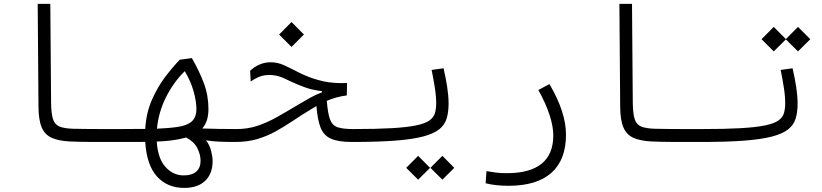

<svg xmlns="http://www.w3.org/2000/svg" viewBox="-20 -713 4142 967"><path d="M580.1 2Q567.4 2 555.2 2Q542.5 2 530.3 2Q476.6 2 426.8 1.7Q377 1.5 332 -0.5Q275.4 -3.4 240.7 -18.8Q206.1 -34.2 190.2 -71Q174.3 -107.9 173.8 -175.3L169.9 -693.4H233.4L237.3 -197.3Q237.8 -141.1 246.8 -113.3Q255.9 -85.4 279.8 -75.7Q303.7 -65.9 347.7 -64.5Q388.2 -63.5 433.3 -63.2Q478.5 -63 535.2 -63Q547.4 -63 560.1 -63Q572.8 -63 585.9 -63Q606.4 -63 606.4 -33.7Q606.4 2 580.1 2Z M907.7 233.4Q822.8 233.4 770.8 176Q718.8 118.7 711.4 1.5Q689 2 663.6 2Q637.7 2 608.4 2Q601.6 2 594.7 2Q587.4 2 580.1 2Q564.9 2 559.3 -5.4Q553.7 -12.7 553.7 -33.7Q553.7 -52.2 562.3 -57.6Q570.8 -63 585.9 -63Q622.6 -63 653.8 -63.5Q685.1 -63.5 711.4 -63.5Q716.3 -145.5 745.6 -211.4Q774.9 -277.3 813.2 -327.4Q851.6 -377.4 885.3 -412.1L946.3 -420.4Q983.4 -356 1006.6 -294.4Q1029.8 -232.9 1029.8 -164.6Q1029.8 -133.8 1022.5 -109.1Q1015.1 -84.5 998.5 -65.9Q1081.1 -63 1171.9 -63Q1196.3 -63 1206.8 -58.1Q1217.3 -53.2 1217.3 -34.2Q1217.3 -10.7 1206.3 -4.4Q1195.3 2 1166 2Q1122.1 2 1085.2 0.5Q1048.3 -1 1017.6 -6.3Q1035.6 16.6 1043.2 46.6Q1050.8 76.7 1050.8 98.6Q1050.8 162.1 1013.2 197.8Q975.6 233.4 907.7 233.4ZM770.5 -64.9Q832 -67.4 874.5 -73.7Q921.9 -80.6 945.6 -101.3Q969.2 -122.1 969.2 -164.6Q969.2 -202.1 955.1 -252.9Q940.9 -303.7 910.6 -354.5Q854.5 -299.8 816.4 -224.1Q778.3 -148.4 770.5 -64.9ZM918 -20.5Q915.5 -19.5 912.6 -19Q878.9 -10.3 844.5 -5.9Q810.1 -1.5 769.5 0Q774.9 85.4 813.5 127.9Q852.1 170.4 904.8 170.4Q946.8 170.4 968.5 151.1Q990.2 131.8 990.2 96.7Q990.2 66.9 974.4 34.2Q958.5 1.5 918 -20.5Z M1752 2Q1682.6 2 1646 -14.9Q1609.4 -31.7 1594.2 -71.3Q1579.1 -110.8 1573.7 -178.7Q1565.4 -173.8 1556.2 -168.5Q1501.5 -135.7 1456.1 -105Q1410.2 -74.2 1366.5 -50.3Q1322.8 -26.4 1274.2 -12.2Q1225.6 2 1164.6 2Q1152.8 2 1145.3 -5.6Q1137.7 -13.2 1137.7 -31.2Q1137.7 -63 1171.9 -63Q1226.6 -63 1275.1 -78.9Q1323.7 -94.7 1373.5 -122.6Q1423.3 -150.4 1481.4 -185.5Q1515.1 -205.6 1543.2 -221.2Q1571.3 -236.8 1601.6 -248V-253.9Q1578.6 -256.3 1550.3 -262.9Q1522 -269.5 1483.4 -285.6Q1444.8 -301.8 1410.2 -318.8Q1375 -335.4 1337.4 -335.4Q1310.5 -335.4 1289.3 -327.6Q1268.1 -319.8 1242.7 -302.7L1239.7 -356.4Q1259.8 -376 1286.6 -387.7Q1313.5 -399.4 1342.8 -399.4Q1377 -399.4 1408.7 -385.3Q1440.4 -371.1 1476.1 -352.5Q1511.2 -333.5 1555.2 -318.4Q1585 -308.6 1609.9 -303.2Q1634.8 -297.9 1662.6 -295.9Q1681.2 -294.4 1704.1 -294.4Q1715.3 -294.4 1728 -294.9L1726.6 -232.4Q1672.4 -225.6 1626 -205.1Q1630.9 -142.1 1642.1 -111.8Q1653.3 -81.5 1679.9 -72.3Q1706.5 -63 1757.8 -63Q1776.4 -63 1783.7 -57.6Q1791 -52.2 1791 -36.1Q1791 -13.7 1780.3 -5.9Q1769.5 2 1752 2ZM1448.2 -476.6 1385.7 -539.1 1448.2 -602.1 1510.7 -539.1Z M1752 2Q1739.3 2 1739.3 -33.7Q1739.3 -63 1757.8 -63Q1875 -63 1951.9 -67.4Q2028.8 -71.8 2074.2 -81.1Q2119.6 -90.3 2141.6 -105.5Q2163.6 -120.6 2170.2 -142.3Q2176.8 -164.1 2176.8 -192.4Q2176.8 -229 2169.9 -272.7Q2163.1 -316.4 2153.8 -360.8L2213.9 -369.1Q2225.1 -321.8 2232.2 -275.4Q2239.3 -229 2239.3 -191.4Q2239.3 -148.9 2229.7 -116.7Q2220.2 -84.5 2192.4 -62Q2164.6 -39.6 2110.6 -25.4Q2056.6 -11.2 1969.2 -4.6Q1881.8 2 1752 2ZM2085.9 191.9 2025.9 132.3 2085.9 71.8 2146 132.3ZM2208 191.9 2147.9 132.3 2208 71.8 2268.1 132.3Z M2541.5 222.7Q2475.1 222.7 2425.8 210L2430.2 148.9Q2457.5 153.8 2480 156.5Q2502.4 159.2 2533.7 159.2Q2648.4 159.2 2707.5 111.8Q2766.6 64.5 2766.6 -31.2Q2766.6 -76.2 2748 -133.5Q2729.5 -190.9 2691.4 -259.8L2747.1 -289.6Q2830.6 -148.4 2830.6 -34.7Q2830.6 91.8 2757.3 157.2Q2684.1 222.7 2541.5 222.7Z M3509.8 2Q3497.1 2 3484.9 2Q3472.2 2 3460 2Q3406.2 2 3356.4 1.7Q3306.6 1.5 3261.7 -0.5Q3205.1 -3.4 3170.4 -18.8Q3135.7 -34.2 3119.9 -71Q3104 -107.9 3103.5 -175.3L3099.6 -693.4H3163.1L3167 -197.3Q3167.5 -141.1 3176.5 -113.3Q3185.5 -85.4 3209.5 -75.7Q3233.4 -65.9 3277.3 -64.5Q3317.9 -63.5 3363 -63.2Q3408.2 -63 3464.8 -63Q3477.1 -63 3489.7 -63Q3502.4 -63 3515.6 -63Q3536.1 -63 3536.1 -33.7Q3536.1 2 3509.8 2Z M3509.8 2Q3497.1 2 3497.1 -33.7Q3497.1 -63 3515.6 -63Q3632.8 -63 3709.7 -67.4Q3786.6 -71.8 3832 -81.1Q3877.4 -90.3 3899.4 -105.5Q3921.4 -120.6 3928 -142.3Q3934.6 -164.1 3934.6 -192.4Q3934.6 -229 3927.7 -272.7Q3920.9 -316.4 3911.6 -360.8L3971.7 -369.1Q3982.9 -321.8 3990 -275.4Q3997.1 -229 3997.1 -191.4Q3997.1 -148.9 3987.5 -116.7Q3978 -84.5 3950.2 -62Q3922.4 -39.6 3868.4 -25.4Q3814.5 -11.2 3727.1 -4.6Q3639.6 2 3509.8 2ZM3999 -454.1 3938 -514.6 3877 -454.1 3815.4 -515.6 3877 -577.6 3938 -516.1 3999 -577.6 4061 -515.6Z"/></svg>

Font: CaskaydiaMono NF Light
Style: Regular
Weight: 300
Designer: Aaron Bell
Foundry: Saja Typeworks
Version: Version 2111.001; ttfautohint (v1.8.4);Nerd Fonts 3.1.1